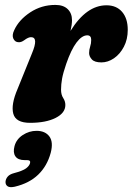

<svg xmlns="http://www.w3.org/2000/svg" viewBox="-20 -488 539 780"><path d="M55.5 -316.5Q41.5 -316.5 34.5 -330.5Q27.5 -344.5 38 -366Q57 -407.5 102.8 -437.8Q148.5 -468 205 -468Q237.5 -468 255 -451Q272.5 -434 272.5 -406Q272.5 -388.5 266.5 -362.5Q331 -466.5 412.5 -466.5Q453 -466.5 476 -439.8Q499 -413 499 -367Q499 -328 483.2 -298Q467.5 -268 443 -251.2Q418.5 -234.5 392 -234.5Q364 -234.5 353 -246.8Q342 -259 342 -272.5Q342 -286 346.2 -298.5Q350.5 -311 350.5 -326Q350.5 -344.5 334.5 -344.5Q313 -344.5 291 -315.5Q269 -286.5 249 -228.5Q236.5 -192 232.2 -168.5Q228 -145 228 -124Q228 -103 236.8 -89.8Q245.5 -76.5 245.5 -61.5Q245.5 -29 206 -9Q166.5 11 102 11Q44 11 34 -26Q24 -63 51.5 -127L110 -271.5Q137.5 -337 106 -337Q95 -337 79 -325Q66 -315.5 55.5 -316.5ZM80.5 162.5Q53 162.5 42.5 147Q32 131.5 39 105.5Q46.5 77.5 72.5 60.5Q98.5 43.5 128.5 43.5Q163.5 43.5 180.5 66.2Q197.5 89 186 133Q171.5 186.5 135.2 221.5Q99 256.5 40 270.5Q19.5 275 10.5 268.5Q1.5 262 2.5 249.5Q3.5 238.5 11.5 229.2Q19.5 220 36.5 215.5Q72.5 206 85.8 196Q99 186 102 175Q105.5 162.5 90 162.5Z"/></svg>

Font: Fraunces 72pt S100
Style: Bold Italic
Weight: 700
Italic angle: -16°
Version: Version 1.000; ttfautohint (v1.8.3)